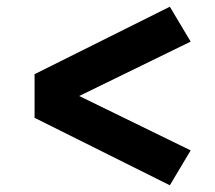

<svg xmlns="http://www.w3.org/2000/svg" viewBox="-20 -626 640 572"><path d="M486 -74 83 -275V-405L486 -606L548 -502L216 -340L548 -178Z"/></svg>

Font: Iosevka Slab Heavy Extended
Style: Regular
Weight: 900
Width: 7
Monospace: yes
Designer: Belleve Invis
Foundry: Belleve Invis
Version: Version 11.1.0; ttfautohint (v1.8.3)